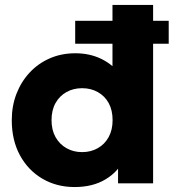

<svg xmlns="http://www.w3.org/2000/svg" viewBox="-20 -740 706 775"><path d="M283.5 -563.5V-656H661V-563.5ZM281 15Q208.5 15 151 -18.8Q93.5 -52.5 60.5 -113.2Q27.5 -174 27.5 -255Q27.5 -312.5 46.5 -361.5Q65.5 -410.5 99.8 -447.2Q134 -484 181 -504.5Q228 -525 284 -525Q342.5 -525 389.5 -502Q436.5 -479 471.5 -433.5L434 -396V-720H598V0H456.5V-132.5L479 -95.5Q457 -46.5 405.5 -15.8Q354 15 281 15ZM311.5 -126Q346.5 -126 374.5 -141.8Q402.5 -157.5 418.5 -186.5Q434.5 -215.5 434.5 -255Q434.5 -295 418.8 -323.8Q403 -352.5 375 -368.2Q347 -384 311.5 -384Q276 -384 248 -368.2Q220 -352.5 204 -323.8Q188 -295 188 -255Q188 -215.5 204.2 -186.5Q220.5 -157.5 248.5 -141.8Q276.5 -126 311.5 -126Z"/></svg>

Font: Geologica Roman
Style: Bold
Weight: 700
Designer: Sindre Bremnes, Frode Helland
Foundry: Monokrom Skriftforlag AS
Version: Version 1.010;gftools[0.9.28]